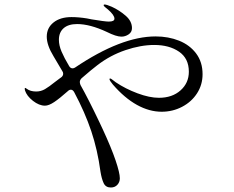

<svg xmlns="http://www.w3.org/2000/svg" viewBox="-20 -792 1040 854"><path d="M881 -462Q881 -415 856.5 -377Q832 -339 790 -317Q748 -295 699 -295Q644 -295 589 -325.5Q534 -356 482 -416Q467 -434 467 -440Q467 -443 470 -443Q473 -443 480.5 -437Q488 -431 495 -426Q538 -397 591.5 -377Q645 -357 687 -357Q746 -357 783 -390Q820 -423 820 -473Q820 -532 776.5 -562Q733 -592 666 -592Q606 -592 538 -569Q470 -546 413 -502Q389 -484 343 -444Q335 -436 335 -427Q335 -422 338 -414Q373 -352 422 -249L437 -217Q475 -135 494 -79Q513 -23 513 1Q513 18 502 30Q491 42 473 42Q450 42 441 22.5Q432 3 427 -28Q414 -125 386 -208.5Q358 -292 310 -382Q304 -393 295 -393Q288 -393 281 -386Q245 -354 221 -338Q197 -322 180 -322Q154 -322 126.5 -343.5Q99 -365 91 -390Q90 -393 90 -397Q90 -401 92 -401Q94 -401 99 -397Q115 -385 141 -385Q162 -385 180 -395.5Q198 -406 224 -427L248 -445L251 -447Q261 -454 261 -464Q261 -471 257 -476L218 -542Q188 -591 188 -629Q188 -668 218 -692Q248 -716 298 -716Q330 -716 367 -710L387 -706Q447 -696 464 -696Q489 -696 489 -709Q489 -725 460 -750Q458 -752 449.5 -758.5Q441 -765 441 -769Q441 -772 445 -772Q454 -772 477 -762Q510 -747 538.5 -722.5Q567 -698 567 -667Q567 -649 552 -639Q537 -629 520 -629Q497 -629 455 -650Q380 -685 323 -685Q284 -685 263 -666.5Q242 -648 242 -615Q242 -590 254 -562Q266 -534 287 -499Q293 -488 303 -488Q307 -488 313 -491Q519 -630 672 -630Q729 -630 776.5 -611Q824 -592 852.5 -554Q881 -516 881 -462Z"/></svg>

Font: Shippori Mincho B1
Style: Regular
Weight: 400
Designer: FONTDASU
Foundry: FONTDASU / Google Inc. / but / Adobe
Version: Version 3.110; ttfautohint (v1.8.3)